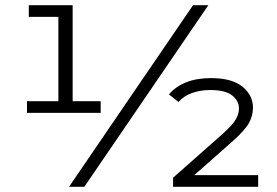

<svg xmlns="http://www.w3.org/2000/svg" viewBox="-20 -720 1069 740"><path d="M260 -296 227 -330H368V-285H84V-330H238L205 -296V-680L229 -655H91V-700H260ZM246 0 724 -700H783L305 0ZM647 0V-35L837 -203Q876 -238 888.5 -259.5Q901 -281 901 -302Q901 -331 875 -352Q849 -373 790 -373Q752 -373 720 -361.5Q688 -350 668 -327L631 -356Q657 -387 698 -403Q739 -419 793 -419Q874 -419 914.5 -386Q955 -353 955 -305Q955 -274 939.5 -246Q924 -218 877 -176L706 -25L689 -45H975V0Z"/></svg>

Font: MOST Montserrat
Style: Regular
Weight: 400
Designer: Julieta Ulanovsky
Foundry: Julieta Ulanovsky
Version: Version 8.000;March 11, 2024;FontCreator 15.0.0.2926 64-bit